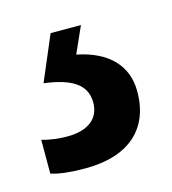

<svg xmlns="http://www.w3.org/2000/svg" viewBox="-52 -45 296 330"><g transform="rotate(-15 95.5 120.0)"><path d="M183 135C183 89 153 58 98 47L119 0H65L31 80C78 86 105 101 105 134C105 161 86 179 47 179C32 179 16 177 2 173V233C17 238 38 240 63 240C139 240 183 203 183 135Z"/></g></svg>

Font: Noto Sans Lao ExtraCondensed Medium
Style: Regular
Weight: 500
Width: 2
Designer: Monotype Design Team
Foundry: Monotype Imaging Inc.
Version: Version 2.003